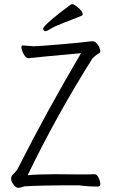

<svg xmlns="http://www.w3.org/2000/svg" viewBox="-20 -895 540 917"><path d="M284 -786Q240 -769 222 -757.5Q204 -746 198 -746Q192 -746 189 -750Q186 -754 186 -757Q186 -760 190 -766Q211 -794 319 -874Q321 -875 326.5 -875Q332 -875 345 -865Q375 -843 375 -826Q375 -823 370 -820Q365 -817 284 -786ZM447 -4Q398 -4 357 -10Q168 -10 97 -5Q77 2 66.5 2Q56 2 44.5 -13.5Q33 -29 33 -43Q33 -54 46 -66Q58 -78 62 -84Q203 -363 367 -641Q146 -621 117 -617Q107 -617 99.5 -626.5Q92 -636 87 -649.5Q82 -663 82 -671Q83 -678 89 -678Q141 -674 141 -674Q162 -674 267 -683Q372 -692 391.5 -695Q411 -698 423.5 -698Q436 -698 447.5 -680.5Q459 -663 459 -650Q459 -644 455 -642Q427 -625 419 -612Q249 -342 112 -58Q161 -63 241 -63Q321 -63 356 -62Q418 -62 432 -63Q443 -63 451 -46Q459 -29 459 -15Q459 -4 447 -4Z"/></svg>

Font: Moon Stars Kai HW Light
Style: Regular
Weight: 300
Designer: GuiWonder
Version: Version 1.101